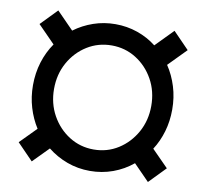

<svg xmlns="http://www.w3.org/2000/svg" viewBox="-73 -697 842 789"><g transform="rotate(10 348.5 -302.5)"><path d="M59.1 -296.9Q59.1 -347.7 73.2 -393.3Q87.4 -439 113.3 -476.1L42 -548.8L108.4 -617.2L178.7 -545.4Q214.8 -572.3 258.5 -587.4Q302.2 -602.5 350.1 -602.5Q398.4 -602.5 442.1 -587.4Q485.8 -572.3 521.5 -544.4L593.3 -617.7L660.2 -548.8L587.4 -474.6Q612.3 -437.5 626.2 -392.3Q640.1 -347.2 640.1 -296.9Q640.1 -248.5 627.4 -205.1Q614.7 -161.6 591.3 -125.5L660.2 -55.7L593.3 13.2L527.8 -53.7Q491.2 -23.4 445.8 -6.8Q400.4 9.8 350.1 9.8Q299.8 9.8 254.6 -6.8Q209.5 -23.4 172.9 -52.7L108.4 12.7L42 -55.7L108.9 -123.5Q85.4 -160.2 72.3 -204.1Q59.1 -248 59.1 -296.9ZM147 -296.9Q147 -236.3 174.3 -187Q201.7 -137.7 247.8 -108.6Q293.9 -79.6 350.1 -79.6Q406.2 -79.6 452.1 -108.6Q498 -137.7 525.4 -187Q552.7 -236.3 552.7 -296.9Q552.7 -357.9 525.4 -407Q498 -456.1 452.1 -484.9Q406.2 -513.7 350.1 -513.7Q293.9 -513.7 247.8 -484.9Q201.7 -456.1 174.3 -407Q147 -357.9 147 -296.9Z"/></g></svg>

Font: Vazirmatn UI SemiBold
Style: Regular
Weight: 600
Designer: Saber Rastikerdar
Foundry: Saber Rastikerdar
Version: Version 33.003